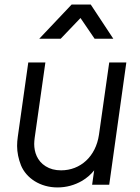

<svg xmlns="http://www.w3.org/2000/svg" viewBox="-20 -810 614 842"><path d="M246 -640 333 -731 395 -640H477L378 -790H294L152 -640ZM232 12C271 12 307 2 340 -17C360 -29 378 -44 393 -63L384 0H459L534 -536H459L414 -219C400 -123 332 -63 248 -63C221 -63 199 -69 180 -81C143 -104 130 -143 130 -179C130 -187 131 -196 132 -205L179 -536H104L58 -210C56 -196 55 -183 55 -170C55 -142 61 -113 72 -85C95 -29 156 12 232 12Z"/></svg>

Font: Plus Jakarta Sans
Style: Italic
Weight: 400
Italic angle: -8°
Designer: Gumpita Rahayu
Foundry: Tokotype
Version: Version 2.071;gftools[0.9.30]